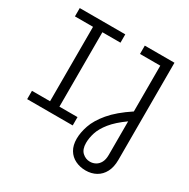

<svg xmlns="http://www.w3.org/2000/svg" viewBox="-199 -881 1257 1278"><g transform="rotate(30 429.5 -241.5)"><path d="M52 0V-64H191V-636H52V-700H402V-636H263V-64H402V0ZM625 217Q582 217 546 199.5Q510 182 489.5 147.5Q469 113 469 63Q469 16 488 -40Q507 -96 559 -158Q611 -220 708 -284V-636H552V-700H780V47Q780 102 760 140Q740 178 705 197.5Q670 217 625 217ZM621 152Q644 152 664 141Q684 130 696 107.5Q708 85 708 50V-208Q638 -158 601 -112Q564 -66 550.5 -24Q537 18 537 56Q537 105 562.5 128.5Q588 152 621 152Z"/></g></svg>

Font: MuseoModerno Thin Light
Style: Regular
Weight: 300
Version: Version 1.003